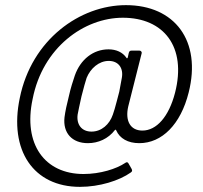

<svg xmlns="http://www.w3.org/2000/svg" viewBox="-20 -637 789 747"><path d="M470 -617C291 -617 103 -483 57 -256C14 -52 110 90 291 90C367 90 444 66 489 34C495 30 495 26 492 20L480 -1C477 -7 472 -7 467 -3C433 20 370 40 305 40C154 40 69 -76 107 -252C146 -452 307 -568 458 -568C617 -568 707 -455 661 -276C637 -183 589 -129 534 -129C487 -129 466 -167 479 -223L531 -429C533 -435 528 -440 523 -440H491C486 -440 483 -438 481 -431L477 -413C476 -410 473 -409 472 -412C457 -434 432 -445 402 -445C343 -445 293 -406 271 -343C264 -322 255 -295 248 -263C240 -232 234 -204 231 -181C224 -120 260 -80 322 -80C362 -80 401 -97 427 -131C429 -133 431 -133 432 -130C446 -98 478 -80 522 -80C610 -80 683 -153 714 -277C765 -478 660 -617 470 -617ZM419 -191C406 -153 375 -125 336 -125C298 -125 277 -152 282 -191C285 -208 289 -225 297 -262C306 -298 312 -318 317 -334C332 -371 365 -400 403 -400C441 -400 461 -372 454 -334L444 -280L434 -242C428 -219 424 -205 419 -191Z"/></svg>

Font: Barlow Semi Condensed
Style: Italic
Weight: 400
Width: 4
Italic angle: -7°
Designer: Jeremy Tribby
Foundry: Tribby Type
Version: Version 1.422;hotconv 1.0.109;makeotfexe 2.5.65596